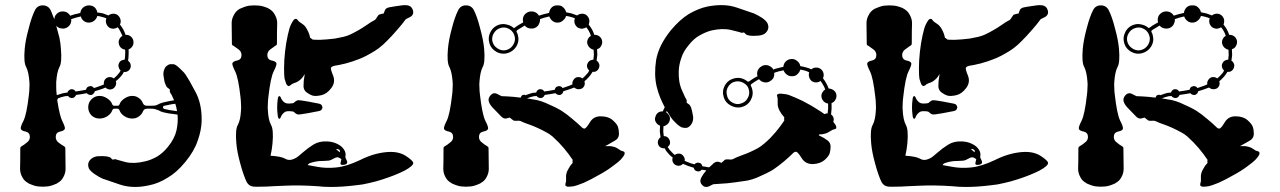

<svg xmlns="http://www.w3.org/2000/svg" viewBox="-20 -741 5079 762"><path d="M343.8 -364.3Q343.8 -364.3 343.8 -364.3Q337.9 -363.3 333 -365.2Q328.1 -367.2 324.2 -371.1Q313.5 -369.1 302.7 -367.2Q292 -365.2 282.2 -364.3Q280.3 -360.4 277.3 -357.4Q274.4 -353.5 269.5 -352.5Q263.7 -350.6 257.8 -353.5Q252.9 -355.5 250 -360.4Q247.1 -360.4 244.1 -359.4Q241.2 -359.4 239.3 -359.4Q231.4 -357.4 223.6 -355.5Q216.8 -352.5 210 -350.6Q210 -348.6 209 -347.7Q208 -345.7 207 -344.7Q216.8 -279.3 228.5 -257.8Q239.3 -236.3 237.3 -229.5Q234.4 -221.7 217.8 -218.8Q201.2 -214.8 201.2 -197.3Q201.2 -183.6 212.9 -174.8Q225.6 -165 233.4 -161.1Q236.3 -159.2 238.3 -157.2Q239.3 -154.3 239.3 -152.3Q239.3 -125 240.2 -71.3Q240.2 -53.7 231.4 -38.1Q223.6 -22.5 208 -14.6Q207 -13.7 206.1 -12.7Q204.1 -11.7 203.1 -11.7Q181.6 -2 167 -1Q152.3 0 149.4 0Q147.5 0 132.8 -1Q118.2 -2 96.7 -11.7Q95.7 -11.7 93.8 -12.7Q92.8 -13.7 91.8 -14.6Q76.2 -22.5 68.4 -38.1Q59.6 -53.7 59.6 -71.3Q60.5 -97.7 60.5 -152.3Q60.5 -154.3 61.5 -157.2Q63.5 -159.2 66.4 -161.1Q74.2 -165 85.9 -174.8Q98.6 -183.6 98.6 -197.3Q98.6 -214.8 82 -218.8Q65.4 -221.7 62.5 -229.5Q60.5 -237.3 73.2 -261.7Q85.9 -287.1 94.7 -365.2Q96.7 -380.9 96.7 -393.6Q97.7 -405.3 96.7 -416Q93.8 -456.1 84 -474.6Q73.2 -493.2 78.1 -547.9Q81.1 -582 93.8 -627.9Q105.5 -674.8 119.1 -701.2Q128.9 -719.7 149.4 -719.7Q170.9 -719.7 180.7 -701.2Q184.6 -693.4 187.5 -684.6Q191.4 -675.8 195.3 -665Q196.3 -671.9 199.2 -678.7Q203.1 -684.6 209 -689.5Q220.7 -697.3 234.4 -695.3Q248 -693.4 256.8 -681.6Q257.8 -680.7 257.8 -679.7Q257.8 -679.7 258.8 -678.7Q267.6 -681.6 277.3 -684.6Q288.1 -686.5 297.9 -689.5Q298.8 -689.5 298.8 -689.5Q298.8 -689.5 298.8 -689.5Q299.8 -701.2 308.6 -710Q318.4 -718.8 331.1 -719.7Q332 -719.7 333 -719.7Q344.7 -719.7 354.5 -712.9Q364.3 -704.1 366.2 -691.4Q378.9 -690.4 389.6 -687.5Q400.4 -683.6 410.2 -679.7Q418 -685.5 427.7 -686.5Q437.5 -687.5 446.3 -681.6Q455.1 -674.8 458 -664.1Q460.9 -653.3 456.1 -643.6Q462.9 -634.8 468.8 -625Q474.6 -614.3 478.5 -602.5Q489.3 -603.5 497.1 -597.7Q505.9 -591.8 508.8 -581.1Q511.7 -569.3 506.8 -559.6Q501 -548.8 490.2 -544.9Q491.2 -533.2 490.2 -521.5Q490.2 -510.7 488.3 -500Q491.2 -498 494.1 -494.1Q497.1 -491.2 498 -486.3Q501 -476.6 496.1 -467.8Q491.2 -459 481.4 -456.1Q478.5 -456.1 476.6 -455.1Q473.6 -455.1 471.7 -456.1Q469.7 -453.1 468.8 -450.2Q466.8 -447.3 464.8 -444.3Q459 -436.5 453.1 -430.7Q446.3 -423.8 439.5 -418.9Q439.5 -418 439.5 -418Q439.5 -418 440.4 -417Q442.4 -407.2 437.5 -398.4Q432.6 -389.6 422.9 -386.7Q416 -384.8 410.2 -386.7Q403.3 -388.7 398.4 -393.6Q388.7 -388.7 377.9 -385.7Q367.2 -381.8 356.4 -378.9Q355.5 -374 351.6 -370.1Q348.6 -366.2 343.8 -364.3ZM321.3 -384.8Q321.3 -384.8 321.3 -384.8Q322.3 -389.6 325.2 -393.6Q329.1 -397.5 334 -398.4Q339.8 -400.4 344.7 -398.4Q349.6 -396.5 352.5 -391.6Q363.3 -394.5 373 -398.4Q382.8 -401.4 392.6 -406.2Q390.6 -415 395.5 -423.8Q400.4 -431.6 410.2 -434.6Q416 -435.5 420.9 -434.6Q426.8 -433.6 431.6 -429.7Q437.5 -434.6 443.4 -440.4Q448.2 -446.3 453.1 -452.1Q455.1 -454.1 456.1 -457Q458 -459 459 -460.9Q456.1 -462.9 454.1 -466.8Q452.1 -469.7 451.2 -473.6Q448.2 -483.4 453.1 -492.2Q458 -501 467.8 -502.9Q469.7 -503.9 471.7 -503.9Q472.7 -503.9 474.6 -503.9Q476.6 -513.7 476.6 -523.4Q477.5 -533.2 476.6 -543.9Q467.8 -544.9 460.9 -550.8Q454.1 -556.6 452.1 -565.4Q449.2 -575.2 453.1 -584Q457 -593.8 465.8 -598.6Q461.9 -608.4 457 -617.2Q453.1 -626 447.3 -632.8Q439.5 -627.9 430.7 -627Q420.9 -627 413.1 -631.8Q404.3 -638.7 401.4 -648.4Q398.4 -658.2 402.3 -668Q393.6 -671.9 384.8 -673.8Q376 -676.8 366.2 -677.7Q363.3 -667 355.5 -660.2Q346.7 -652.3 335 -651.4Q323.2 -650.4 313.5 -657.2Q303.7 -664.1 300.8 -675.8Q290 -672.9 281.2 -670.9Q271.5 -668 262.7 -665Q263.7 -656.2 260.7 -648.4Q256.8 -639.6 249 -633.8Q238.3 -626 225.6 -627.9Q211.9 -628.9 203.1 -638.7Q210 -615.2 215.8 -591.8Q220.7 -567.4 221.7 -547.9Q226.6 -493.2 215.8 -474.6Q206.1 -456.1 203.1 -416Q203.1 -405.3 203.1 -393.6Q203.1 -380.9 205.1 -365.2Q205.1 -364.3 205.1 -364.3Q205.1 -363.3 205.1 -363.3Q212.9 -366.2 220.7 -368.2Q228.5 -371.1 236.3 -372.1Q239.3 -373 242.2 -373Q245.1 -374 248 -374Q249 -378.9 252.9 -381.8Q255.9 -384.8 260.7 -386.7Q266.6 -387.7 271.5 -385.7Q277.3 -382.8 280.3 -377.9Q290 -378.9 299.8 -380.9Q310.5 -382.8 321.3 -384.8ZM718.8 -441.4Q718.8 -441.4 718.8 -441.4Q728.5 -427.7 754.9 -377.9Q780.3 -332 780.3 -268.6Q780.3 -264.6 780.3 -260.7Q779.3 -223.6 764.6 -182.6Q751 -141.6 715.8 -98.6Q681.6 -56.6 644.5 -35.2Q608.4 -12.7 573.2 -5.9Q543 1 516.6 1Q483.4 1 455.1 -8.8Q402.3 -26.4 386.7 -32.2Q373 -38.1 354.5 -50.8Q336.9 -63.5 333 -72.3Q331.1 -76.2 330.1 -83Q329.1 -90.8 332 -97.7Q335.9 -106.4 345.7 -113.3Q356.4 -120.1 369.1 -121.1Q392.6 -122.1 404.3 -120.1Q416 -118.2 419.9 -114.3Q422.9 -110.4 425.8 -108.4Q427.7 -106.4 431.6 -108.4Q434.6 -109.4 437.5 -109.4Q440.4 -108.4 443.4 -107.4Q445.3 -106.4 478.5 -97.7Q511.7 -89.8 555.7 -100.6Q578.1 -105.5 602.5 -119.1Q626 -132.8 646.5 -158.2Q672.9 -190.4 680.7 -224.6Q687.5 -257.8 684.6 -286.1Q674.8 -287.1 664.1 -289.1Q653.3 -290 643.6 -292Q634.8 -293.9 626 -295.9Q616.2 -298.8 610.4 -302.7Q603.5 -305.7 596.7 -307.6Q589.8 -309.6 582 -309.6Q576.2 -309.6 563.5 -309.6Q557.6 -309.6 552.7 -306.6Q548.8 -302.7 546.9 -297.9Q542 -286.1 530.3 -278.3Q519.5 -270.5 504.9 -270.5Q489.3 -270.5 474.6 -279.3Q459 -289.1 454.1 -303.7Q453.1 -306.6 451.2 -307.6Q449.2 -309.6 446.3 -309.6Q442.4 -309.6 433.6 -309.6Q430.7 -309.6 428.7 -307.6Q426.8 -306.6 425.8 -303.7Q420.9 -289.1 405.3 -279.3Q390.6 -270.5 375 -270.5Q356.4 -270.5 342.8 -283.2Q330.1 -296.9 330.1 -315.4Q330.1 -334 342.8 -346.7Q356.4 -360.4 375 -360.4Q390.6 -360.4 405.3 -350.6Q420.9 -340.8 425.8 -326.2Q426.8 -324.2 428.7 -322.3Q430.7 -321.3 433.6 -321.3Q437.5 -321.3 446.3 -321.3Q449.2 -321.3 451.2 -322.3Q453.1 -324.2 454.1 -326.2Q459 -340.8 474.6 -350.6Q489.3 -360.4 504.9 -360.4Q519.5 -360.4 530.3 -352.5Q542 -344.7 546.9 -332Q548.8 -327.1 552.7 -324.2Q557.6 -321.3 563.5 -321.3Q569.3 -321.3 582 -321.3Q589.8 -321.3 596.7 -322.3Q603.5 -324.2 610.4 -328.1Q616.2 -331.1 626 -334Q634.8 -335.9 643.6 -337.9Q650.4 -339.8 657.2 -340.8Q664.1 -341.8 670.9 -342.8Q666 -354.5 662.1 -362.3Q658.2 -370.1 657.2 -370.1Q655.3 -373 654.3 -376Q653.3 -378.9 654.3 -381.8Q654.3 -385.7 652.3 -387.7Q650.4 -389.6 645.5 -392.6Q640.6 -395.5 636.7 -406.2Q631.8 -417 628.9 -440.4Q627 -453.1 631.8 -464.8Q635.7 -476.6 644.5 -481.4Q650.4 -486.3 657.2 -486.3Q665 -486.3 668.9 -486.3Q678.7 -484.4 694.3 -468.8Q710.9 -454.1 718.8 -441.4ZM631.8 -308.6Q641.6 -306.6 655.3 -303.7Q668.9 -301.8 682.6 -299.8Q681.6 -307.6 679.7 -315.4Q677.7 -322.3 675.8 -329.1Q663.1 -328.1 651.4 -325.2Q640.6 -323.2 631.8 -321.3Q627 -320.3 627 -315.4Q627 -310.5 631.8 -308.6Z M1087.9 -269.5Q1083 -271.5 1082 -285.2Q1080.1 -299.8 1080.1 -311.5Q1080.1 -312.5 1080.1 -314.5Q1080.1 -317.4 1080.1 -318.4Q1080.1 -330.1 1082 -344.7Q1083 -358.4 1087.9 -359.4Q1091.8 -361.3 1095.7 -350.6Q1100.6 -339.8 1111.3 -333Q1116.2 -330.1 1125 -330.1Q1133.8 -330.1 1139.6 -331.1Q1145.5 -331.1 1149.4 -335.9Q1153.3 -339.8 1160.2 -342.8Q1167 -344.7 1203.1 -337.9Q1238.3 -331.1 1238.3 -331.1Q1253.9 -329.1 1256.8 -323.2Q1259.8 -317.4 1259.8 -314.5Q1259.8 -312.5 1256.8 -306.6Q1253.9 -300.8 1238.3 -298.8Q1238.3 -298.8 1203.1 -292Q1167 -285.2 1160.2 -287.1Q1153.3 -290 1149.4 -293.9Q1145.5 -298.8 1139.6 -298.8Q1133.8 -299.8 1125 -299.8Q1116.2 -299.8 1111.3 -296.9Q1100.6 -290 1095.7 -279.3Q1091.8 -268.6 1087.9 -269.5ZM1127 -399.4Q1127 -399.4 1127 -399.4Q1125 -398.4 1120.1 -402.3Q1115.2 -406.2 1109.4 -428.7Q1107.4 -438.5 1107.4 -469.7Q1107.4 -501 1111.3 -536.1Q1115.2 -571.3 1122.1 -601.6Q1128.9 -631.8 1133.8 -641.6Q1143.6 -662.1 1149.4 -665Q1154.3 -667 1156.2 -666Q1159.2 -665 1162.1 -660.2Q1166 -656.2 1168 -654.3Q1170.9 -652.3 1180.7 -645.5Q1191.4 -638.7 1199.2 -623Q1204.1 -614.3 1207 -605.5Q1210 -596.7 1210.9 -590.8Q1213.9 -589.8 1215.8 -587.9Q1217.8 -585.9 1220.7 -584Q1222.7 -583 1250 -583Q1277.3 -584 1308.6 -587.9Q1326.2 -590.8 1342.8 -594.7Q1358.4 -598.6 1371.1 -604.5Q1405.3 -621.1 1430.7 -638.7Q1456.1 -656.2 1462.9 -659.2Q1469.7 -661.1 1475.6 -671.9Q1481.4 -682.6 1486.3 -683.6Q1491.2 -684.6 1497.1 -686.5Q1502.9 -687.5 1502.9 -687.5Q1502.9 -687.5 1506.8 -698.2Q1509.8 -709 1524.4 -711.9Q1539.1 -714.8 1574.2 -719.7Q1581.1 -720.7 1586.9 -720.7Q1611.3 -720.7 1617.2 -704.1Q1620.1 -698.2 1620.1 -692.4Q1620.1 -680.7 1608.4 -673.8Q1590.8 -665 1590.8 -665Q1590.8 -665 1574.2 -643.6Q1556.6 -622.1 1533.2 -596.7Q1516.6 -579.1 1500 -563.5Q1482.4 -547.9 1467.8 -539.1Q1429.7 -515.6 1405.3 -506.8Q1381.8 -497.1 1352.5 -489.3Q1324.2 -482.4 1310.5 -480.5Q1297.9 -478.5 1293.9 -472.7Q1291 -467.8 1301.8 -441.4Q1312.5 -415 1294.9 -391.6Q1277.3 -368.2 1255.9 -363.3Q1234.4 -358.4 1221.7 -361.3Q1209 -365.2 1197.3 -374Q1185.5 -382.8 1184.6 -397.5Q1184.6 -405.3 1185.5 -419.9Q1187.5 -434.6 1189.5 -447.3Q1187.5 -443.4 1184.6 -439.5Q1181.6 -435.5 1178.7 -431.6Q1167 -418.9 1155.3 -414.1Q1143.6 -410.2 1140.6 -408.2Q1137.7 -407.2 1133.8 -403.3Q1129.9 -400.4 1127 -399.4ZM1518.6 -137.7Q1518.6 -137.7 1518.6 -137.7Q1562.5 -140.6 1590.8 -122.1Q1619.1 -103.5 1620.1 -94.7Q1621.1 -83 1585 -63.5Q1547.9 -44.9 1499 -29.3Q1472.7 -20.5 1445.3 -14.6Q1418 -7.8 1394.5 -5.9Q1339.8 1 1293 1Q1264.6 1 1239.3 -2Q1169.9 -6.8 1108.4 -3.9Q1090.8 -2.9 1064.5 -2Q1037.1 0 1008.8 0Q1005.9 0 995.1 0Q985.4 0 982.4 -1Q975.6 -2 968.8 -6.8Q962.9 -11.7 959 -18.6Q946.3 -44.9 933.6 -91.8Q920.9 -137.7 918 -171.9Q913.1 -226.6 923.8 -245.1Q934.6 -264.6 936.5 -303.7Q937.5 -314.5 936.5 -326.2Q936.5 -338.9 934.6 -354.5Q925.8 -433.6 913.1 -458Q900.4 -483.4 902.3 -490.2Q905.3 -498 921.9 -501Q938.5 -504.9 938.5 -522.5Q938.5 -536.1 926.8 -544.9Q914.1 -554.7 906.2 -559.6Q903.3 -560.5 901.4 -562.5Q900.4 -565.4 900.4 -567.4Q900.4 -594.7 899.4 -649.4Q899.4 -666 908.2 -681.6Q916 -697.3 931.6 -706.1Q932.6 -706.1 933.6 -707Q935.5 -708 936.5 -708Q958 -717.8 972.7 -718.8Q987.3 -719.7 989.3 -719.7Q992.2 -719.7 1006.8 -718.8Q1021.5 -717.8 1043 -709Q1043.9 -708 1045.9 -707Q1046.9 -707 1047.9 -706.1Q1063.5 -697.3 1071.3 -681.6Q1080.1 -666 1080.1 -649.4Q1079.1 -622.1 1079.1 -568.4Q1079.1 -565.4 1078.1 -563.5Q1076.2 -560.5 1073.2 -559.6Q1065.4 -554.7 1052.7 -544.9Q1041 -536.1 1041 -522.5Q1041 -504.9 1057.6 -501Q1074.2 -498 1077.1 -490.2Q1079.1 -483.4 1066.4 -458Q1053.7 -433.6 1044.9 -354.5Q1043 -338.9 1043 -326.2Q1042 -314.5 1043 -304.7Q1044.9 -264.6 1055.7 -245.1Q1066.4 -226.6 1061.5 -171.9Q1060.5 -161.1 1058.6 -148.4Q1056.6 -136.7 1053.7 -123Q1096.7 -120.1 1111.3 -111.3Q1127 -101.6 1146.5 -110.4Q1154.3 -113.3 1163.1 -120.1Q1171.9 -127.9 1181.6 -135.7Q1200.2 -152.3 1223.6 -167Q1247.1 -181.6 1279.3 -179.7Q1299.8 -178.7 1316.4 -170.9Q1333 -163.1 1340.8 -153.3Q1351.6 -140.6 1351.6 -127.9Q1350.6 -116.2 1350.6 -116.2Q1350.6 -116.2 1356.4 -103.5Q1362.3 -89.8 1345.7 -86.9Q1328.1 -84 1332 -96.7Q1335 -109.4 1335 -109.4Q1335 -109.4 1327.1 -114.3Q1319.3 -119.1 1309.6 -114.3Q1300.8 -109.4 1293.9 -106.4Q1286.1 -102.5 1268.6 -102.5Q1260.7 -102.5 1245.1 -101.6Q1229.5 -99.6 1219.7 -96.7Q1208 -93.8 1204.1 -89.8Q1201.2 -85.9 1201.2 -85.9Q1201.2 -85.9 1238.3 -79.1Q1274.4 -72.3 1312.5 -76.2Q1355.5 -80.1 1410.2 -106.4Q1464.8 -133.8 1518.6 -137.7ZM1326.2 -146.5Q1321.3 -150.4 1317.4 -149.4Q1313.5 -149.4 1313.5 -149.4Q1318.4 -144.5 1328.1 -136.7Q1328.1 -136.7 1329.1 -140.6Q1330.1 -143.6 1326.2 -146.5Z M1913.1 -161.1Q1913.1 -161.1 1913.1 -161.1Q1916 -159.2 1918 -157.2Q1918.9 -154.3 1918.9 -152.3Q1918.9 -125 1919.9 -71.3Q1919.9 -53.7 1911.1 -38.1Q1903.3 -22.5 1887.7 -14.6Q1886.7 -13.7 1885.7 -12.7Q1883.8 -11.7 1882.8 -11.7Q1861.3 -2 1846.7 -1Q1832 0 1829.1 0Q1827.1 0 1812.5 -1Q1797.9 -2 1776.4 -11.7Q1775.4 -11.7 1773.4 -12.7Q1772.5 -13.7 1771.5 -14.6Q1755.9 -22.5 1748 -38.1Q1739.3 -53.7 1739.3 -71.3Q1740.2 -97.7 1740.2 -152.3Q1740.2 -154.3 1741.2 -157.2Q1743.2 -159.2 1746.1 -161.1Q1753.9 -165 1765.6 -174.8Q1778.3 -183.6 1778.3 -197.3Q1778.3 -214.8 1761.7 -218.8Q1745.1 -221.7 1742.2 -229.5Q1740.2 -237.3 1752.9 -261.7Q1765.6 -287.1 1774.4 -365.2Q1776.4 -380.9 1776.4 -393.6Q1777.3 -406.2 1776.4 -416Q1773.4 -456.1 1763.7 -474.6Q1752.9 -493.2 1757.8 -547.9Q1760.7 -582 1773.4 -628.9Q1785.2 -674.8 1798.8 -701.2Q1808.6 -719.7 1829.1 -719.7Q1850.6 -719.7 1860.4 -701.2Q1874 -674.8 1885.7 -627.9Q1898.4 -582 1901.4 -547.9Q1906.2 -493.2 1895.5 -474.6Q1885.7 -456.1 1882.8 -416Q1881.8 -406.2 1882.8 -393.6Q1882.8 -380.9 1884.8 -365.2Q1893.6 -287.1 1906.2 -261.7Q1918.9 -237.3 1917 -229.5Q1914.1 -221.7 1897.5 -218.8Q1880.9 -214.8 1880.9 -197.3Q1880.9 -183.6 1893.6 -174.8Q1905.3 -165 1913.1 -161.1ZM2457 -138.7Q2457 -138.7 2457 -138.7Q2459 -137.7 2459 -132.8Q2459 -131.8 2459 -130.9Q2459 -125 2443.4 -107.4Q2436.5 -99.6 2411.1 -81.1Q2386.7 -62.5 2355.5 -45.9Q2325.2 -28.3 2296.9 -15.6Q2267.6 -3.9 2257.8 -2Q2244.1 0 2236.3 0Q2231.4 0 2229.5 -1Q2223.6 -3.9 2223.6 -5.9Q2223.6 -8.8 2224.6 -14.6Q2226.6 -19.5 2226.6 -22.5Q2226.6 -25.4 2226.6 -38.1Q2225.6 -50.8 2233.4 -66.4Q2238.3 -75.2 2243.2 -83Q2249 -89.8 2252.9 -94.7Q2252 -97.7 2252 -100.6Q2252.9 -103.5 2252.9 -106.4Q2252 -108.4 2236.3 -129.9Q2219.7 -152.3 2197.3 -175.8Q2185.5 -187.5 2172.9 -199.2Q2160.2 -210 2148.4 -215.8Q2114.3 -234.4 2085 -245.1Q2056.6 -254.9 2049.8 -258.8Q2043.9 -262.7 2032.2 -261.7Q2020.5 -260.7 2016.6 -263.7Q2012.7 -266.6 2007.8 -270.5Q2002.9 -274.4 2002.9 -274.4Q2002.9 -274.4 1992.2 -271.5Q1981.4 -267.6 1970.7 -277.3Q1960 -288.1 1935.5 -313.5Q1911.1 -339.8 1922.9 -357.4Q1935.5 -377 1953.1 -368.2Q1970.7 -359.4 1970.7 -359.4Q1970.7 -359.4 1993.2 -358.4Q2015.6 -357.4 2046.9 -353.5Q2046.9 -353.5 2046.9 -354.5Q2046.9 -354.5 2046.9 -354.5Q2047.9 -357.4 2049.8 -360.4Q2051.8 -363.3 2055.7 -364.3Q2058.6 -365.2 2060.5 -365.2Q2063.5 -364.3 2065.4 -363.3Q2072.3 -366.2 2080.1 -368.2Q2087.9 -371.1 2096.7 -373Q2098.6 -373 2101.6 -373Q2104.5 -374 2108.4 -374Q2109.4 -378.9 2112.3 -381.8Q2115.2 -384.8 2120.1 -386.7Q2126 -387.7 2131.8 -385.7Q2136.7 -383.8 2139.6 -377.9Q2149.4 -379.9 2160.2 -380.9Q2169.9 -382.8 2181.6 -384.8Q2182.6 -389.6 2185.5 -393.6Q2188.5 -397.5 2194.3 -398.4Q2199.2 -400.4 2204.1 -398.4Q2210 -396.5 2212.9 -391.6Q2222.7 -394.5 2232.4 -398.4Q2242.2 -401.4 2252 -406.2Q2250 -415 2255.9 -423.8Q2260.7 -431.6 2269.5 -434.6Q2275.4 -435.5 2281.2 -434.6Q2287.1 -433.6 2291 -429.7Q2297.9 -434.6 2302.7 -440.4Q2308.6 -446.3 2313.5 -452.1Q2314.5 -454.1 2316.4 -457Q2317.4 -459 2318.4 -460.9Q2316.4 -462.9 2313.5 -466.8Q2311.5 -469.7 2310.5 -473.6Q2307.6 -483.4 2313.5 -492.2Q2318.4 -501 2328.1 -502.9Q2329.1 -503.9 2331.1 -503.9Q2333 -503.9 2335 -503.9Q2335.9 -513.7 2336.9 -523.4Q2336.9 -533.2 2335.9 -543.9Q2328.1 -544.9 2321.3 -550.8Q2314.5 -556.6 2311.5 -565.4Q2308.6 -575.2 2312.5 -584Q2316.4 -593.8 2325.2 -598.6Q2322.3 -608.4 2317.4 -617.2Q2312.5 -626 2306.6 -632.8Q2299.8 -627.9 2290 -627Q2281.2 -627 2272.5 -631.8Q2263.7 -638.7 2260.7 -648.4Q2257.8 -658.2 2261.7 -668Q2253.9 -671.9 2245.1 -673.8Q2235.4 -676.8 2226.6 -677.7Q2223.6 -667 2214.8 -660.2Q2207 -652.3 2195.3 -651.4Q2182.6 -650.4 2173.8 -657.2Q2164.1 -664.1 2160.2 -675.8Q2150.4 -672.9 2140.6 -670.9Q2131.8 -668 2123 -665Q2124 -656.2 2120.1 -648.4Q2117.2 -639.6 2109.4 -633.8Q2098.6 -626 2085 -627.9Q2071.3 -628.9 2062.5 -639.6Q2052.7 -633.8 2044.9 -628.9Q2037.1 -624 2032.2 -621.1Q2030.3 -619.1 2030.3 -617.2Q2029.3 -615.2 2030.3 -614.3Q2032.2 -611.3 2033.2 -608.4Q2034.2 -605.5 2035.2 -602.5Q2042 -578.1 2029.3 -556.6Q2015.6 -535.2 1991.2 -529.3Q1969.7 -524.4 1950.2 -535.2Q1929.7 -546.9 1922.9 -567.4Q1915 -591.8 1926.8 -614.3Q1938.5 -636.7 1962.9 -643.6Q1977.5 -647.5 1991.2 -643.6Q2005.9 -640.6 2016.6 -631.8Q2017.6 -629.9 2019.5 -629.9Q2021.5 -629.9 2022.5 -630.9Q2028.3 -634.8 2036.1 -640.6Q2044.9 -645.5 2056.6 -652.3Q2053.7 -662.1 2056.6 -672.9Q2059.6 -682.6 2069.3 -689.5Q2080.1 -697.3 2094.7 -695.3Q2108.4 -693.4 2117.2 -681.6Q2117.2 -680.7 2118.2 -680.7Q2118.2 -679.7 2118.2 -678.7Q2127.9 -681.6 2137.7 -684.6Q2147.5 -686.5 2158.2 -689.5Q2158.2 -689.5 2158.2 -689.5Q2159.2 -689.5 2159.2 -689.5Q2160.2 -701.2 2168.9 -710.9Q2177.7 -719.7 2190.4 -719.7Q2191.4 -719.7 2192.4 -719.7Q2205.1 -720.7 2213.9 -712.9Q2224.6 -704.1 2226.6 -692.4Q2238.3 -690.4 2249 -687.5Q2259.8 -683.6 2270.5 -679.7Q2277.3 -685.5 2288.1 -686.5Q2297.9 -687.5 2306.6 -681.6Q2315.4 -674.8 2318.4 -664.1Q2320.3 -653.3 2316.4 -643.6Q2323.2 -634.8 2329.1 -625Q2335 -614.3 2338.9 -602.5Q2348.6 -603.5 2357.4 -597.7Q2366.2 -591.8 2369.1 -581.1Q2372.1 -570.3 2366.2 -559.6Q2361.3 -548.8 2349.6 -545.9Q2350.6 -533.2 2350.6 -522.5Q2349.6 -510.7 2347.7 -500Q2351.6 -498 2354.5 -494.1Q2356.4 -491.2 2358.4 -486.3Q2360.4 -476.6 2355.5 -467.8Q2350.6 -459 2340.8 -456.1Q2338.9 -456.1 2335.9 -456.1Q2334 -455.1 2332 -456.1Q2330.1 -453.1 2328.1 -450.2Q2326.2 -447.3 2324.2 -444.3Q2319.3 -437.5 2312.5 -430.7Q2306.6 -423.8 2299.8 -418.9Q2299.8 -418 2299.8 -418Q2299.8 -418 2299.8 -417Q2302.7 -407.2 2297.9 -398.4Q2293 -389.6 2283.2 -387.7Q2276.4 -385.7 2269.5 -387.7Q2263.7 -389.6 2258.8 -393.6Q2248 -389.6 2237.3 -385.7Q2226.6 -381.8 2215.8 -378.9Q2214.8 -374 2211.9 -370.1Q2209 -366.2 2203.1 -364.3Q2198.2 -363.3 2193.4 -365.2Q2187.5 -367.2 2184.6 -371.1Q2172.9 -369.1 2162.1 -367.2Q2151.4 -365.2 2141.6 -364.3Q2140.6 -360.4 2137.7 -357.4Q2133.8 -353.5 2129.9 -352.5Q2124 -350.6 2118.2 -353.5Q2112.3 -355.5 2109.4 -360.4Q2106.4 -360.4 2104.5 -359.4Q2101.6 -359.4 2099.6 -359.4Q2091.8 -357.4 2085 -355.5Q2078.1 -353.5 2071.3 -350.6Q2091.8 -347.7 2111.3 -343.8Q2130.9 -338.9 2144.5 -333Q2185.5 -315.4 2208 -301.8Q2229.5 -288.1 2252 -268.6Q2274.4 -250 2284.2 -240.2Q2293 -230.5 2299.8 -230.5Q2306.6 -231.4 2321.3 -255.9Q2335.9 -280.3 2365.2 -279.3Q2394.5 -279.3 2412.1 -263.7Q2428.7 -249 2432.6 -237.3Q2436.5 -225.6 2436.5 -210Q2436.5 -195.3 2425.8 -186.5Q2418.9 -181.6 2406.2 -174.8Q2393.6 -167 2381.8 -161.1Q2386.7 -161.1 2391.6 -161.1Q2396.5 -161.1 2401.4 -161.1Q2418 -159.2 2428.7 -153.3Q2439.5 -146.5 2442.4 -144.5Q2444.3 -142.6 2450.2 -141.6Q2455.1 -139.6 2457 -138.7ZM1996.1 -544.9Q2009.8 -550.8 2017.6 -564.5Q2025.4 -578.1 2023.4 -592.8Q2019.5 -615.2 2001 -626Q1981.4 -636.7 1960.9 -627.9Q1947.3 -622.1 1939.5 -608.4Q1931.6 -595.7 1933.6 -580.1Q1937.5 -558.6 1956.1 -547.9Q1975.6 -536.1 1996.1 -544.9Z M3287.1 -257.8Q3287.1 -257.8 3287.1 -257.8Q3298.8 -243.2 3298.8 -237.3Q3299.8 -232.4 3297.9 -230.5Q3294.9 -229.5 3290 -227.5Q3285.2 -226.6 3282.2 -224.6Q3279.3 -223.6 3268.6 -216.8Q3257.8 -210 3241.2 -208Q3239.3 -208 3237.3 -208Q3234.4 -208 3232.4 -208Q3231.4 -207 3231.4 -207Q3230.5 -206.1 3229.5 -205.1Q3229.5 -205.1 3229.5 -205.1Q3229.5 -204.1 3229.5 -204.1Q3239.3 -199.2 3250 -193.4Q3259.8 -186.5 3265.6 -182.6Q3276.4 -173.8 3276.4 -159.2Q3276.4 -144.5 3272.5 -131.8Q3268.6 -120.1 3252 -105.5Q3234.4 -90.8 3205.1 -89.8Q3175.8 -89.8 3161.1 -114.3Q3146.5 -137.7 3139.6 -138.7Q3132.8 -139.6 3124 -129.9Q3114.3 -120.1 3091.8 -100.6Q3069.3 -82 3047.9 -67.4Q3025.4 -53.7 2984.4 -36.1Q2968.8 -29.3 2946.3 -24.4Q2922.9 -20.5 2899.4 -17.6Q2865.2 -12.7 2837.9 -11.7Q2810.5 -9.8 2810.5 -9.8Q2810.5 -9.8 2793 -1Q2787.1 1 2782.2 1Q2771.5 1 2762.7 -11.7Q2755.9 -22.5 2763.7 -37.1Q2771.5 -51.8 2783.2 -64.5Q2778.3 -65.4 2774.4 -66.4Q2769.5 -66.4 2764.6 -67.4Q2761.7 -63.5 2756.8 -61.5Q2751 -59.6 2746.1 -61.5Q2741.2 -62.5 2737.3 -66.4Q2734.4 -70.3 2733.4 -75.2Q2722.7 -78.1 2711.9 -82Q2701.2 -85.9 2690.4 -90.8Q2686.5 -85.9 2679.7 -84Q2672.9 -82 2667 -84Q2657.2 -85.9 2651.4 -95.7Q2646.5 -104.5 2649.4 -114.3Q2649.4 -114.3 2649.4 -114.3Q2649.4 -114.3 2650.4 -115.2Q2642.6 -121.1 2636.7 -127Q2630.9 -133.8 2625 -140.6Q2623 -143.6 2621.1 -146.5Q2619.1 -149.4 2618.2 -152.3Q2615.2 -152.3 2613.3 -152.3Q2610.4 -152.3 2608.4 -153.3Q2598.6 -155.3 2593.8 -164.1Q2588.9 -172.9 2591.8 -182.6Q2592.8 -187.5 2595.7 -190.4Q2597.7 -194.3 2601.6 -196.3Q2599.6 -207 2598.6 -218.8Q2598.6 -229.5 2599.6 -242.2Q2588.9 -246.1 2583 -255.9Q2579.1 -262.7 2579.1 -269.5Q2580.1 -273.4 2581.1 -277.3Q2584 -288.1 2591.8 -293.9Q2600.6 -299.8 2610.4 -298.8Q2612.3 -303.7 2614.3 -307.6Q2616.2 -311.5 2618.2 -315.4Q2609.4 -332 2600.6 -352.5Q2591.8 -374 2585.9 -398.4Q2575.2 -445.3 2584 -502.9Q2593.8 -560.5 2642.6 -621.1Q2677.7 -663.1 2713.9 -685.5Q2751 -707 2786.1 -714.8Q2816.4 -720.7 2842.8 -720.7Q2876 -720.7 2904.3 -710.9Q2957 -693.4 2972.7 -687.5Q2986.3 -681.6 3004.9 -669.9Q3022.5 -657.2 3026.4 -647.5Q3028.3 -643.6 3029.3 -636.7Q3030.3 -629.9 3027.3 -623Q3023.4 -613.3 3013.7 -606.4Q3002.9 -600.6 2989.3 -599.6Q2966.8 -597.7 2955.1 -599.6Q2943.4 -601.6 2939.5 -605.5Q2936.5 -609.4 2933.6 -611.3Q2930.7 -613.3 2927.7 -611.3Q2924.8 -610.4 2921.9 -611.3Q2918.9 -611.3 2916 -613.3Q2914.1 -614.3 2880.9 -622.1Q2847.7 -629.9 2803.7 -620.1Q2781.2 -614.3 2756.8 -600.6Q2733.4 -587.9 2712.9 -561.5Q2691.4 -536.1 2683.6 -509.8Q2674.8 -484.4 2673.8 -460Q2671.9 -415 2686.5 -382.8Q2700.2 -351.6 2702.1 -349.6Q2704.1 -346.7 2705.1 -343.8Q2706.1 -340.8 2705.1 -337.9Q2704.1 -334 2707 -332Q2709 -330.1 2713.9 -327.1Q2717.8 -325.2 2722.7 -314.5Q2726.6 -302.7 2730.5 -280.3Q2732.4 -266.6 2727.5 -254.9Q2722.7 -244.1 2714.8 -238.3Q2709 -233.4 2701.2 -233.4Q2694.3 -233.4 2690.4 -234.4Q2680.7 -235.4 2664.1 -251Q2648.4 -265.6 2640.6 -278.3Q2637.7 -282.2 2634.8 -288.1Q2630.9 -293 2626 -300.8Q2626 -298.8 2625 -297.9Q2624 -296.9 2624 -294.9Q2631.8 -290 2636.7 -281.2Q2640.6 -271.5 2637.7 -261.7Q2634.8 -252.9 2627.9 -247.1Q2621.1 -241.2 2613.3 -240.2Q2612.3 -229.5 2612.3 -219.7Q2613.3 -210 2614.3 -201.2Q2616.2 -201.2 2618.2 -200.2Q2619.1 -200.2 2621.1 -200.2Q2630.9 -197.3 2635.7 -188.5Q2640.6 -179.7 2638.7 -169.9Q2637.7 -166 2634.8 -163.1Q2632.8 -160.2 2629.9 -157.2Q2631.8 -155.3 2632.8 -153.3Q2634.8 -151.4 2635.7 -148.4Q2640.6 -142.6 2646.5 -136.7Q2651.4 -130.9 2658.2 -126Q2662.1 -129.9 2668 -130.9Q2673.8 -131.8 2679.7 -130.9Q2688.5 -127.9 2693.4 -120.1Q2699.2 -111.3 2697.3 -102.5Q2706.1 -98.6 2716.8 -94.7Q2726.6 -90.8 2736.3 -88.9Q2739.3 -92.8 2745.1 -94.7Q2750 -96.7 2754.9 -94.7Q2760.7 -93.8 2763.7 -89.8Q2766.6 -85.9 2767.6 -81.1Q2774.4 -80.1 2781.2 -79.1Q2788.1 -77.1 2794.9 -77.1Q2799.8 -81.1 2803.7 -85Q2808.6 -88.9 2810.5 -91.8Q2822.3 -101.6 2833 -98.6Q2842.8 -94.7 2842.8 -94.7Q2842.8 -94.7 2847.7 -98.6Q2853.5 -103.5 2856.4 -106.4Q2860.4 -109.4 2872.1 -108.4Q2883.8 -106.4 2890.6 -110.4Q2896.5 -114.3 2924.8 -125Q2954.1 -134.8 2988.3 -153.3Q3000 -160.2 3012.7 -170.9Q3025.4 -181.6 3038.1 -194.3Q3060.5 -217.8 3076.2 -239.3Q3092.8 -261.7 3092.8 -263.7Q3092.8 -266.6 3091.8 -269.5Q3091.8 -272.5 3092.8 -275.4Q3088.9 -279.3 3083 -287.1Q3078.1 -293.9 3073.2 -302.7Q3065.4 -319.3 3066.4 -331.1Q3066.4 -343.8 3066.4 -346.7Q3066.4 -350.6 3065.4 -355.5Q3063.5 -360.4 3063.5 -363.3Q3063.5 -366.2 3069.3 -368.2Q3074.2 -371.1 3097.7 -367.2Q3108.4 -366.2 3136.7 -353.5Q3165 -341.8 3195.3 -324.2Q3210.9 -315.4 3225.6 -305.7Q3240.2 -296.9 3252 -288.1Q3253.9 -289.1 3254.9 -289.1Q3255.9 -290 3257.8 -290Q3259.8 -291 3260.7 -291Q3262.7 -291 3264.6 -291Q3265.6 -299.8 3266.6 -309.6Q3266.6 -320.3 3266.6 -330.1Q3257.8 -331.1 3251 -336.9Q3244.1 -342.8 3241.2 -351.6Q3238.3 -362.3 3242.2 -371.1Q3247.1 -380.9 3254.9 -385.7Q3252 -395.5 3247.1 -403.3Q3242.2 -412.1 3236.3 -419.9Q3229.5 -414.1 3219.7 -414.1Q3210.9 -413.1 3202.1 -418.9Q3194.3 -424.8 3191.4 -434.6Q3188.5 -445.3 3191.4 -454.1Q3183.6 -458 3174.8 -460.9Q3166 -462.9 3156.2 -464.8Q3153.3 -454.1 3144.5 -446.3Q3136.7 -438.5 3125 -438.5Q3113.3 -437.5 3103.5 -444.3Q3093.8 -451.2 3089.8 -461.9Q3080.1 -460 3071.3 -458Q3061.5 -455.1 3052.7 -452.1Q3053.7 -443.4 3050.8 -434.6Q3046.9 -425.8 3039.1 -420.9Q3028.3 -412.1 3014.6 -414.1Q3001 -416 2992.2 -426.8Q2982.4 -420.9 2974.6 -416Q2966.8 -411.1 2961.9 -407.2Q2960 -406.2 2960 -404.3Q2959 -402.3 2960 -400.4Q2961.9 -397.5 2962.9 -394.5Q2963.9 -391.6 2964.8 -388.7Q2971.7 -365.2 2959 -342.8Q2946.3 -321.3 2920.9 -315.4Q2899.4 -311.5 2879.9 -322.3Q2859.4 -333 2852.5 -354.5Q2844.7 -378.9 2856.4 -401.4Q2868.2 -422.9 2892.6 -429.7Q2907.2 -433.6 2920.9 -430.7Q2935.5 -426.8 2946.3 -418Q2947.3 -417 2949.2 -417Q2951.2 -417 2953.1 -418Q2958 -421.9 2965.8 -426.8Q2974.6 -432.6 2986.3 -438.5Q2983.4 -449.2 2986.3 -459Q2990.2 -469.7 2999 -475.6Q3009.8 -484.4 3024.4 -482.4Q3038.1 -479.5 3046.9 -468.8Q3046.9 -467.8 3047.9 -466.8Q3047.9 -465.8 3048.8 -464.8Q3057.6 -468.8 3067.4 -470.7Q3077.1 -473.6 3087.9 -475.6Q3087.9 -475.6 3088.9 -475.6Q3088.9 -475.6 3088.9 -475.6Q3089.8 -488.3 3098.6 -497.1Q3107.4 -505.9 3120.1 -506.8Q3133.8 -507.8 3143.6 -499Q3154.3 -491.2 3156.2 -478.5Q3168 -476.6 3178.7 -473.6Q3190.4 -470.7 3200.2 -465.8Q3208 -472.7 3217.8 -472.7Q3227.5 -473.6 3236.3 -467.8Q3245.1 -461.9 3248 -451.2Q3251 -440.4 3246.1 -430.7Q3252.9 -421.9 3258.8 -411.1Q3264.6 -401.4 3268.6 -389.6Q3278.3 -389.6 3287.1 -383.8Q3295.9 -377.9 3298.8 -368.2Q3299.8 -364.3 3299.8 -360.4Q3299.8 -352.5 3295.9 -345.7Q3291 -335.9 3280.3 -332Q3280.3 -320.3 3280.3 -308.6Q3279.3 -296.9 3278.3 -287.1Q3281.2 -284.2 3284.2 -281.2Q3287.1 -277.3 3288.1 -273.4Q3289.1 -269.5 3289.1 -265.6Q3288.1 -261.7 3287.1 -257.8ZM2925.8 -332Q2940.4 -337.9 2947.3 -351.6Q2955.1 -364.3 2953.1 -379.9Q2950.2 -401.4 2930.7 -412.1Q2911.1 -422.9 2890.6 -415Q2877 -409.2 2869.1 -395.5Q2861.3 -381.8 2864.3 -367.2Q2867.2 -344.7 2886.7 -334Q2905.3 -323.2 2925.8 -332Z M3607.4 -269.5Q3602.5 -271.5 3601.6 -285.2Q3599.6 -299.8 3599.6 -311.5Q3599.6 -312.5 3599.6 -314.5Q3599.6 -317.4 3599.6 -318.4Q3599.6 -330.1 3601.6 -344.7Q3602.5 -358.4 3607.4 -359.4Q3611.3 -361.3 3615.2 -350.6Q3620.1 -339.8 3630.9 -333Q3635.7 -330.1 3644.5 -330.1Q3653.3 -330.1 3659.2 -331.1Q3665 -331.1 3668.9 -335.9Q3672.9 -339.8 3679.7 -342.8Q3686.5 -344.7 3722.7 -337.9Q3757.8 -331.1 3757.8 -331.1Q3773.4 -329.1 3776.4 -323.2Q3779.3 -317.4 3779.3 -314.5Q3779.3 -312.5 3776.4 -306.6Q3773.4 -300.8 3757.8 -298.8Q3757.8 -298.8 3722.7 -292Q3686.5 -285.2 3679.7 -287.1Q3672.9 -290 3668.9 -293.9Q3665 -298.8 3659.2 -298.8Q3653.3 -299.8 3644.5 -299.8Q3635.7 -299.8 3630.9 -296.9Q3620.1 -290 3615.2 -279.3Q3611.3 -268.6 3607.4 -269.5ZM3646.5 -399.4Q3646.5 -399.4 3646.5 -399.4Q3644.5 -398.4 3639.6 -402.3Q3634.8 -406.2 3628.9 -428.7Q3627 -438.5 3627 -469.7Q3627 -501 3630.9 -536.1Q3634.8 -571.3 3641.6 -601.6Q3648.4 -631.8 3653.3 -641.6Q3663.1 -662.1 3668.9 -665Q3673.8 -667 3675.8 -666Q3678.7 -665 3681.6 -660.2Q3685.5 -656.2 3687.5 -654.3Q3690.4 -652.3 3700.2 -645.5Q3710.9 -638.7 3718.8 -623Q3723.6 -614.3 3726.6 -605.5Q3729.5 -596.7 3730.5 -590.8Q3733.4 -589.8 3735.4 -587.9Q3737.3 -585.9 3740.2 -584Q3742.2 -583 3769.5 -583Q3796.9 -584 3828.1 -587.9Q3845.7 -590.8 3862.3 -594.7Q3877.9 -598.6 3890.6 -604.5Q3924.8 -621.1 3950.2 -638.7Q3975.6 -656.2 3982.4 -659.2Q3989.3 -661.1 3995.1 -671.9Q4001 -682.6 4005.9 -683.6Q4010.7 -684.6 4016.6 -686.5Q4022.5 -687.5 4022.5 -687.5Q4022.5 -687.5 4026.4 -698.2Q4029.3 -709 4043.9 -711.9Q4058.6 -714.8 4093.8 -719.7Q4100.6 -720.7 4106.4 -720.7Q4130.9 -720.7 4136.7 -704.1Q4139.6 -698.2 4139.6 -692.4Q4139.6 -680.7 4127.9 -673.8Q4110.4 -665 4110.4 -665Q4110.4 -665 4093.8 -643.6Q4076.2 -622.1 4052.7 -596.7Q4036.1 -579.1 4019.5 -563.5Q4002 -547.9 3987.3 -539.1Q3949.2 -515.6 3924.8 -506.8Q3901.4 -497.1 3872.1 -489.3Q3843.8 -482.4 3830.1 -480.5Q3817.4 -478.5 3813.5 -472.7Q3810.5 -467.8 3821.3 -441.4Q3832 -415 3814.5 -391.6Q3796.9 -368.2 3775.4 -363.3Q3753.9 -358.4 3741.2 -361.3Q3728.5 -365.2 3716.8 -374Q3705.1 -382.8 3704.1 -397.5Q3704.1 -405.3 3705.1 -419.9Q3707 -434.6 3709 -447.3Q3707 -443.4 3704.1 -439.5Q3701.2 -435.5 3698.2 -431.6Q3686.5 -418.9 3674.8 -414.1Q3663.1 -410.2 3660.2 -408.2Q3657.2 -407.2 3653.3 -403.3Q3649.4 -400.4 3646.5 -399.4ZM4038.1 -137.7Q4038.1 -137.7 4038.1 -137.7Q4082 -140.6 4110.4 -122.1Q4138.7 -103.5 4139.6 -94.7Q4140.6 -83 4104.5 -63.5Q4067.4 -44.9 4018.6 -29.3Q3992.2 -20.5 3964.8 -14.6Q3937.5 -7.8 3914.1 -5.9Q3859.4 1 3812.5 1Q3784.2 1 3758.8 -2Q3689.5 -6.8 3627.9 -3.9Q3610.4 -2.9 3584 -2Q3556.6 0 3528.3 0Q3525.4 0 3514.6 0Q3504.9 0 3502 -1Q3495.1 -2 3488.3 -6.8Q3482.4 -11.7 3478.5 -18.6Q3465.8 -44.9 3453.1 -91.8Q3440.4 -137.7 3437.5 -171.9Q3432.6 -226.6 3443.4 -245.1Q3454.1 -264.6 3456.1 -303.7Q3457 -314.5 3456.1 -326.2Q3456.1 -338.9 3454.1 -354.5Q3445.3 -433.6 3432.6 -458Q3419.9 -483.4 3421.9 -490.2Q3424.8 -498 3441.4 -501Q3458 -504.9 3458 -522.5Q3458 -536.1 3446.3 -544.9Q3433.6 -554.7 3425.8 -559.6Q3422.9 -560.5 3420.9 -562.5Q3419.9 -565.4 3419.9 -567.4Q3419.9 -594.7 3418.9 -649.4Q3418.9 -666 3427.7 -681.6Q3435.5 -697.3 3451.2 -706.1Q3452.1 -706.1 3453.1 -707Q3455.1 -708 3456.1 -708Q3477.5 -717.8 3492.2 -718.8Q3506.8 -719.7 3508.8 -719.7Q3511.7 -719.7 3526.4 -718.8Q3541 -717.8 3562.5 -709Q3563.5 -708 3565.4 -707Q3566.4 -707 3567.4 -706.1Q3583 -697.3 3590.8 -681.6Q3599.6 -666 3599.6 -649.4Q3598.6 -622.1 3598.6 -568.4Q3598.6 -565.4 3597.7 -563.5Q3595.7 -560.5 3592.8 -559.6Q3585 -554.7 3572.3 -544.9Q3560.5 -536.1 3560.5 -522.5Q3560.5 -504.9 3577.1 -501Q3593.8 -498 3596.7 -490.2Q3598.6 -483.4 3585.9 -458Q3573.2 -433.6 3564.5 -354.5Q3562.5 -338.9 3562.5 -326.2Q3561.5 -314.5 3562.5 -304.7Q3564.5 -264.6 3575.2 -245.1Q3585.9 -226.6 3581.1 -171.9Q3580.1 -161.1 3578.1 -148.4Q3576.2 -136.7 3573.2 -123Q3616.2 -120.1 3630.9 -111.3Q3646.5 -101.6 3666 -110.4Q3673.8 -113.3 3682.6 -120.1Q3691.4 -127.9 3701.2 -135.7Q3719.7 -152.3 3743.2 -167Q3766.6 -181.6 3798.8 -179.7Q3819.3 -178.7 3835.9 -170.9Q3852.5 -163.1 3860.4 -153.3Q3871.1 -140.6 3871.1 -127.9Q3870.1 -116.2 3870.1 -116.2Q3870.1 -116.2 3876 -103.5Q3881.8 -89.8 3865.2 -86.9Q3847.7 -84 3851.6 -96.7Q3854.5 -109.4 3854.5 -109.4Q3854.5 -109.4 3846.7 -114.3Q3838.9 -119.1 3829.1 -114.3Q3820.3 -109.4 3813.5 -106.4Q3805.7 -102.5 3788.1 -102.5Q3780.3 -102.5 3764.6 -101.6Q3749 -99.6 3739.3 -96.7Q3727.5 -93.8 3723.6 -89.8Q3720.7 -85.9 3720.7 -85.9Q3720.7 -85.9 3757.8 -79.1Q3793.9 -72.3 3832 -76.2Q3875 -80.1 3929.7 -106.4Q3984.4 -133.8 4038.1 -137.7ZM3845.7 -146.5Q3840.8 -150.4 3836.9 -149.4Q3833 -149.4 3833 -149.4Q3837.9 -144.5 3847.7 -136.7Q3847.7 -136.7 3848.6 -140.6Q3849.6 -143.6 3845.7 -146.5Z M4432.6 -161.1Q4432.6 -161.1 4432.6 -161.1Q4435.5 -159.2 4437.5 -157.2Q4438.5 -154.3 4438.5 -152.3Q4438.5 -125 4439.5 -71.3Q4439.5 -53.7 4430.7 -38.1Q4422.9 -22.5 4407.2 -14.6Q4406.2 -13.7 4405.3 -12.7Q4403.3 -11.7 4402.3 -11.7Q4380.9 -2 4366.2 -1Q4351.6 0 4348.6 0Q4346.7 0 4332 -1Q4317.4 -2 4295.9 -11.7Q4294.9 -11.7 4293 -12.7Q4292 -13.7 4291 -14.6Q4275.4 -22.5 4267.6 -38.1Q4258.8 -53.7 4258.8 -71.3Q4259.8 -97.7 4259.8 -152.3Q4259.8 -154.3 4260.7 -157.2Q4262.7 -159.2 4265.6 -161.1Q4273.4 -165 4285.2 -174.8Q4297.9 -183.6 4297.9 -197.3Q4297.9 -214.8 4281.2 -218.8Q4264.6 -221.7 4261.7 -229.5Q4259.8 -237.3 4272.5 -261.7Q4285.2 -287.1 4293.9 -365.2Q4295.9 -380.9 4295.9 -393.6Q4296.9 -406.2 4295.9 -416Q4293 -456.1 4283.2 -474.6Q4272.5 -493.2 4277.3 -547.9Q4280.3 -582 4293 -628.9Q4304.7 -674.8 4318.4 -701.2Q4328.1 -719.7 4348.6 -719.7Q4370.1 -719.7 4379.9 -701.2Q4393.6 -674.8 4405.3 -627.9Q4418 -582 4420.9 -547.9Q4425.8 -493.2 4415 -474.6Q4405.3 -456.1 4402.3 -416Q4401.4 -406.2 4402.3 -393.6Q4402.3 -380.9 4404.3 -365.2Q4413.1 -287.1 4425.8 -261.7Q4438.5 -237.3 4436.5 -229.5Q4433.6 -221.7 4417 -218.8Q4400.4 -214.8 4400.4 -197.3Q4400.4 -183.6 4413.1 -174.8Q4424.8 -165 4432.6 -161.1ZM4976.6 -138.7Q4976.6 -138.7 4976.6 -138.7Q4978.5 -137.7 4978.5 -132.8Q4978.5 -131.8 4978.5 -130.9Q4978.5 -125 4962.9 -107.4Q4956.1 -99.6 4930.7 -81.1Q4906.2 -62.5 4875 -45.9Q4844.7 -28.3 4816.4 -15.6Q4787.1 -3.9 4777.3 -2Q4763.7 0 4755.9 0Q4751 0 4749 -1Q4743.2 -3.9 4743.2 -5.9Q4743.2 -8.8 4744.1 -14.6Q4746.1 -19.5 4746.1 -22.5Q4746.1 -25.4 4746.1 -38.1Q4745.1 -50.8 4752.9 -66.4Q4757.8 -75.2 4762.7 -83Q4768.6 -89.8 4772.5 -94.7Q4771.5 -97.7 4771.5 -100.6Q4772.5 -103.5 4772.5 -106.4Q4771.5 -108.4 4755.9 -129.9Q4739.3 -152.3 4716.8 -175.8Q4705.1 -187.5 4692.4 -199.2Q4679.7 -210 4668 -215.8Q4633.8 -234.4 4604.5 -245.1Q4576.2 -254.9 4569.3 -258.8Q4563.5 -262.7 4551.8 -261.7Q4540 -260.7 4536.1 -263.7Q4532.2 -266.6 4527.3 -270.5Q4522.5 -274.4 4522.5 -274.4Q4522.5 -274.4 4511.7 -271.5Q4501 -267.6 4490.2 -277.3Q4479.5 -288.1 4455.1 -313.5Q4430.7 -339.8 4442.4 -357.4Q4455.1 -377 4472.7 -368.2Q4490.2 -359.4 4490.2 -359.4Q4490.2 -359.4 4512.7 -358.4Q4535.2 -357.4 4566.4 -353.5Q4566.4 -353.5 4566.4 -354.5Q4566.4 -354.5 4566.4 -354.5Q4567.4 -357.4 4569.3 -360.4Q4571.3 -363.3 4575.2 -364.3Q4578.1 -365.2 4580.1 -365.2Q4583 -364.3 4585 -363.3Q4591.8 -366.2 4599.6 -368.2Q4607.4 -371.1 4616.2 -373Q4618.2 -373 4621.1 -373Q4624 -374 4627.9 -374Q4628.9 -378.9 4631.8 -381.8Q4634.8 -384.8 4639.6 -386.7Q4645.5 -387.7 4651.4 -385.7Q4656.2 -383.8 4659.2 -377.9Q4668.9 -379.9 4679.7 -380.9Q4689.5 -382.8 4701.2 -384.8Q4702.1 -389.6 4705.1 -393.6Q4708 -397.5 4713.9 -398.4Q4718.8 -400.4 4723.6 -398.4Q4729.5 -396.5 4732.4 -391.6Q4742.2 -394.5 4752 -398.4Q4761.7 -401.4 4771.5 -406.2Q4769.5 -415 4775.4 -423.8Q4780.3 -431.6 4789.1 -434.6Q4794.9 -435.5 4800.8 -434.6Q4806.6 -433.6 4810.5 -429.7Q4817.4 -434.6 4822.3 -440.4Q4828.1 -446.3 4833 -452.1Q4834 -454.1 4835.9 -457Q4836.9 -459 4837.9 -460.9Q4835.9 -462.9 4833 -466.8Q4831.1 -469.7 4830.1 -473.6Q4827.1 -483.4 4833 -492.2Q4837.9 -501 4847.7 -502.9Q4848.6 -503.9 4850.6 -503.9Q4852.5 -503.9 4854.5 -503.9Q4855.5 -513.7 4856.4 -523.4Q4856.4 -533.2 4855.5 -543.9Q4847.7 -544.9 4840.8 -550.8Q4834 -556.6 4831.1 -565.4Q4828.1 -575.2 4832 -584Q4835.9 -593.8 4844.7 -598.6Q4841.8 -608.4 4836.9 -617.2Q4832 -626 4826.2 -632.8Q4819.3 -627.9 4809.6 -627Q4800.8 -627 4792 -631.8Q4783.2 -638.7 4780.3 -648.4Q4777.3 -658.2 4781.2 -668Q4773.4 -671.9 4764.6 -673.8Q4754.9 -676.8 4746.1 -677.7Q4743.2 -667 4734.4 -660.2Q4726.6 -652.3 4714.8 -651.4Q4702.1 -650.4 4693.4 -657.2Q4683.6 -664.1 4679.7 -675.8Q4669.9 -672.9 4660.2 -670.9Q4651.4 -668 4642.6 -665Q4643.6 -656.2 4639.6 -648.4Q4636.7 -639.6 4628.9 -633.8Q4618.2 -626 4604.5 -627.9Q4590.8 -628.9 4582 -639.6Q4572.3 -633.8 4564.5 -628.9Q4556.6 -624 4551.8 -621.1Q4549.8 -619.1 4549.8 -617.2Q4548.8 -615.2 4549.8 -614.3Q4551.8 -611.3 4552.7 -608.4Q4553.7 -605.5 4554.7 -602.5Q4561.5 -578.1 4548.8 -556.6Q4535.2 -535.2 4510.7 -529.3Q4489.3 -524.4 4469.7 -535.2Q4449.2 -546.9 4442.4 -567.4Q4434.6 -591.8 4446.3 -614.3Q4458 -636.7 4482.4 -643.6Q4497.1 -647.5 4510.7 -643.6Q4525.4 -640.6 4536.1 -631.8Q4537.1 -629.9 4539.1 -629.9Q4541 -629.9 4542 -630.9Q4547.9 -634.8 4555.7 -640.6Q4564.5 -645.5 4576.2 -652.3Q4573.2 -662.1 4576.2 -672.9Q4579.1 -682.6 4588.9 -689.5Q4599.6 -697.3 4614.3 -695.3Q4627.9 -693.4 4636.7 -681.6Q4636.7 -680.7 4637.7 -680.7Q4637.7 -679.7 4637.7 -678.7Q4647.5 -681.6 4657.2 -684.6Q4667 -686.5 4677.7 -689.5Q4677.7 -689.5 4677.7 -689.5Q4678.7 -689.5 4678.7 -689.5Q4679.7 -701.2 4688.5 -710.9Q4697.3 -719.7 4710 -719.7Q4710.9 -719.7 4711.9 -719.7Q4724.6 -720.7 4733.4 -712.9Q4744.1 -704.1 4746.1 -692.4Q4757.8 -690.4 4768.6 -687.5Q4779.3 -683.6 4790 -679.7Q4796.9 -685.5 4807.6 -686.5Q4817.4 -687.5 4826.2 -681.6Q4835 -674.8 4837.9 -664.1Q4839.8 -653.3 4835.9 -643.6Q4842.8 -634.8 4848.6 -625Q4854.5 -614.3 4858.4 -602.5Q4868.2 -603.5 4877 -597.7Q4885.7 -591.8 4888.7 -581.1Q4891.6 -570.3 4885.7 -559.6Q4880.9 -548.8 4869.1 -545.9Q4870.1 -533.2 4870.1 -522.5Q4869.1 -510.7 4867.2 -500Q4871.1 -498 4874 -494.1Q4876 -491.2 4877.9 -486.3Q4879.9 -476.6 4875 -467.8Q4870.1 -459 4860.4 -456.1Q4858.4 -456.1 4855.5 -456.1Q4853.5 -455.1 4851.6 -456.1Q4849.6 -453.1 4847.7 -450.2Q4845.7 -447.3 4843.8 -444.3Q4838.9 -437.5 4832 -430.7Q4826.2 -423.8 4819.3 -418.9Q4819.3 -418 4819.3 -418Q4819.3 -418 4819.3 -417Q4822.3 -407.2 4817.4 -398.4Q4812.5 -389.6 4802.7 -387.7Q4795.9 -385.7 4789.1 -387.7Q4783.2 -389.6 4778.3 -393.6Q4767.6 -389.6 4756.8 -385.7Q4746.1 -381.8 4735.4 -378.9Q4734.4 -374 4731.4 -370.1Q4728.5 -366.2 4722.7 -364.3Q4717.8 -363.3 4712.9 -365.2Q4707 -367.2 4704.1 -371.1Q4692.4 -369.1 4681.6 -367.2Q4670.9 -365.2 4661.1 -364.3Q4660.2 -360.4 4657.2 -357.4Q4653.3 -353.5 4649.4 -352.5Q4643.6 -350.6 4637.7 -353.5Q4631.8 -355.5 4628.9 -360.4Q4626 -360.4 4624 -359.4Q4621.1 -359.4 4619.1 -359.4Q4611.3 -357.4 4604.5 -355.5Q4597.7 -353.5 4590.8 -350.6Q4611.3 -347.7 4630.9 -343.8Q4650.4 -338.9 4664.1 -333Q4705.1 -315.4 4727.5 -301.8Q4749 -288.1 4771.5 -268.6Q4793.9 -250 4803.7 -240.2Q4812.5 -230.5 4819.3 -230.5Q4826.2 -231.4 4840.8 -255.9Q4855.5 -280.3 4884.8 -279.3Q4914.1 -279.3 4931.6 -263.7Q4948.2 -249 4952.1 -237.3Q4956.1 -225.6 4956.1 -210Q4956.1 -195.3 4945.3 -186.5Q4938.5 -181.6 4925.8 -174.8Q4913.1 -167 4901.4 -161.1Q4906.2 -161.1 4911.1 -161.1Q4916 -161.1 4920.9 -161.1Q4937.5 -159.2 4948.2 -153.3Q4959 -146.5 4961.9 -144.5Q4963.9 -142.6 4969.7 -141.6Q4974.6 -139.6 4976.6 -138.7ZM4515.6 -544.9Q4529.3 -550.8 4537.1 -564.5Q4544.9 -578.1 4543 -592.8Q4539.1 -615.2 4520.5 -626Q4501 -636.7 4480.5 -627.9Q4466.8 -622.1 4459 -608.4Q4451.2 -595.7 4453.1 -580.1Q4457 -558.6 4475.6 -547.9Q4495.1 -536.1 4515.6 -544.9Z"/></svg>

Font: No Time for a New Roman
Style: XXL
Weight: 400
Monospace: yes
Designer: Arthur Shnapir
Foundry: Arthur Shnapir
Version: Version_01